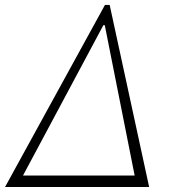

<svg xmlns="http://www.w3.org/2000/svg" viewBox="-39 -747 687 767"><path d="M-18.8 0 380.3 -727.3H399.1L556.8 0ZM52.9 -45.8H498.9L379.6 -646.3H373.9Z"/></svg>

Font: Inter Extra Light  BETA
Style: Italic
Weight: 200
Italic angle: 9.39999°
Designer: Rasmus Andersson
Foundry: rsms
Version: Version 3.011;git-f93a4a705